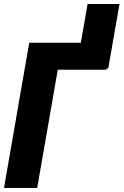

<svg xmlns="http://www.w3.org/2000/svg" viewBox="-23 -920 605 940"><path d="M562 -900.4 506.8 -584.5H350.6L405.8 -900.4ZM520.5 -710.9 497.6 -578.6H259.8L159.2 0H-3.4L120.1 -710.9Z"/></svg>

Font: Roboto Condensed Black
Style: Italic
Weight: 900
Italic angle: -12°
Designer: Christian Robertson
Foundry: Google
Version: Version 3.008; 2023